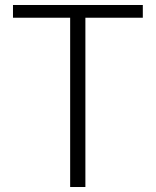

<svg xmlns="http://www.w3.org/2000/svg" viewBox="-20 -749 624 769"><path d="M261 0H322V-678H552V-729H32V-678H261Z"/></svg>

Font: Noto Sans CJK JP Light
Style: Regular
Weight: 300
Designer: Ryoko NISHIZUKA (kana & ideographs); Paul D. Hunt (Latin, Greek & Cyrillic); Wenlong ZHANG (bopomofo); Sandoll Communica
Foundry: Adobe Systems Incorporated
Version: Version 1.004;PS 1.004;hotconv 1.0.82;makeotf.lib2.5.63406